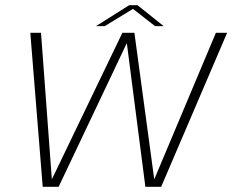

<svg xmlns="http://www.w3.org/2000/svg" viewBox="-20 -715 900 735"><path d="M143.5 0 96 -589.5H137L178.5 -28.5L448.5 -589.5H494.5L570.5 -28.5L806.5 -589.5H849.5L597 0H536.5L465.5 -550L204.5 0ZM347.5 -615 474.5 -695H506.5L606.5 -615H573.5L489 -681L381 -615Z"/></svg>

Font: Anybody ExtraExpanded ExtraLight
Style: Italic
Weight: 200
Width: 8
Italic angle: -10°
Designer: Tyler Finck
Foundry: Etcetera Type Company
Version: Version 1.010; ttfautohint (v1.8.3) -l 8 -r 50 -G 200 -x 14 